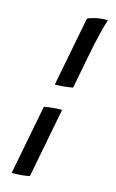

<svg xmlns="http://www.w3.org/2000/svg" viewBox="-147 -857 674 1113"><g transform="rotate(15 189.5 -300.0)"><path d="M154 -360 235 -777Q248 -785 281.5 -792.5Q315 -800 355 -800Q346 -774 330.5 -712.5Q315 -651 297 -556L261 -370Q207 -360 154 -360ZM45 200 126 -219Q154 -224 180 -226.5Q206 -229 233 -229L152 190Q142 193 112.5 196.5Q83 200 45 200Z"/></g></svg>

Font: Texturina 72pt 72pt Black
Style: Italic
Weight: 900
Italic angle: -11°
Designer: Guillermo Torres Carreño
Foundry: Omnibus-Type
Version: Version 1.002; ttfautohint (v1.8.3)